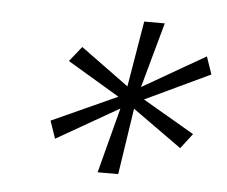

<svg xmlns="http://www.w3.org/2000/svg" viewBox="-34 -726 450 381"><g transform="rotate(5 190.5 -535.0)"><path d="M173 -382 207 -512 83 -441 71 -476 201 -535 97 -597 121 -627 217 -557 239 -688H280L244 -558L369 -630L381 -595L252 -534L355 -474L332 -444L234 -514L214 -382Z"/></g></svg>

Font: Saira ExtraCondensed ExtraLight
Style: Italic
Weight: 250
Width: 2
Italic angle: -12°
Designer: Hector Gatti with collaboration of the Omnibus-Type team
Foundry: Omnibus-Type
Version: Version 1.101